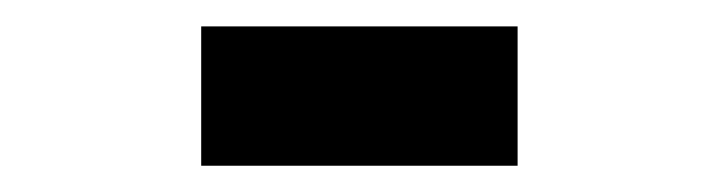

<svg xmlns="http://www.w3.org/2000/svg" viewBox="-20 -720 540 144"><path d="M130.9 -700.2H368.2V-595.7H130.9Z"/></svg>

Font: Dinish Condensed
Style: Bold
Weight: 700
Width: 3
Designer: Bert Driehuis
Foundry: Playbeing
Version: Version 3.006; git-39231f3c-release